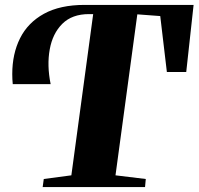

<svg xmlns="http://www.w3.org/2000/svg" viewBox="-20 -763 810 783"><path d="M154 0 158.5 -33 271 -48 360 -705.5H343Q274 -705.5 234.2 -666Q194.5 -626.5 182.8 -561.5Q171 -496.5 186.5 -420H32Q31 -429 30.5 -439.8Q30 -450.5 30 -461Q30 -543.5 61.8 -607Q93.5 -670.5 159.2 -706.8Q225 -743 325 -743H769.5L739.5 -469.5H660.5L633.5 -697.5L540 -704.5L451 -48L574.5 -33L571.5 0Z"/></svg>

Font: Merriweather 96pt Black
Style: Italic
Weight: 900
Italic angle: -7.8°
Version: Version 2.101